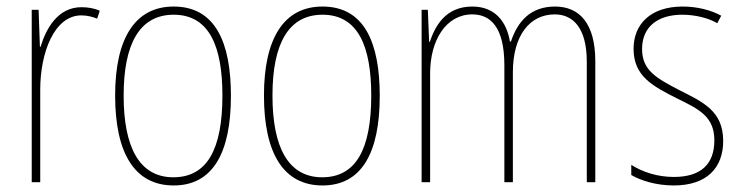

<svg xmlns="http://www.w3.org/2000/svg" viewBox="-20 -557 2269 587"><path d="M229 -535C157 -535 121 -470 104 -414H102L98 -527H77V0H103V-283C103 -394 145 -510 229 -510C248 -510 264 -505 277 -500L285 -524C268 -532 248 -535 229 -535Z M686 -264C686 -428 638 -537 511 -537C393 -537 332 -440 332 -265C332 -88 392 10 511 10C629 10 686 -87 686 -264ZM358 -265C358 -423 407 -512 511 -512C621 -512 660 -413 660 -265C660 -102 614 -15 510 -15C406 -15 358 -107 358 -265Z M1141 -264C1141 -428 1093 -537 966 -537C848 -537 787 -440 787 -265C787 -88 847 10 966 10C1084 10 1141 -87 1141 -264ZM813 -265C813 -423 862 -512 966 -512C1076 -512 1115 -413 1115 -265C1115 -102 1069 -15 965 -15C861 -15 813 -107 813 -265Z M1677 -537C1602 -537 1563 -492 1542 -430H1539C1529 -490 1494 -537 1424 -537C1341 -537 1310 -476 1294 -429H1292L1288 -527H1269V0H1295V-333C1295 -433 1343 -513 1424 -513C1479 -513 1522 -475 1522 -357V0H1548V-336C1548 -449 1600 -513 1676 -513C1731 -513 1774 -473 1774 -368V0H1800V-370C1800 -486 1751 -537 1677 -537Z M2191 -126C2191 -218 2129 -245 2056 -282C1987 -318 1943 -342 1943 -407C1943 -476 1992 -512 2066 -512C2105 -512 2146 -502 2173 -486L2185 -509C2154 -526 2112 -537 2067 -537C1968 -537 1917 -482 1917 -408C1917 -324 1975 -294 2050 -256C2118 -223 2164 -200 2164 -128C2164 -57 2125 -16 2040 -16C1992 -16 1946 -30 1910 -53V-22C1937 -6 1984 10 2040 10C2141 10 2191 -44 2191 -126Z"/></svg>

Font: Noto Sans Kannada Condensed Thin
Style: Regular
Weight: 100
Width: 3
Designer: Jelle Bosma - Monotype Design Team
Foundry: Monotype Imaging Inc.
Version: Version 2.005